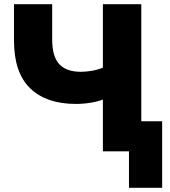

<svg xmlns="http://www.w3.org/2000/svg" viewBox="-20 -725 813 920"><path d="M598 175V0H473V-248Q451 -239 415.5 -233Q380 -227 344 -227Q202 -227 124.5 -302Q47 -377 47 -531V-705H230V-537Q230 -453 264.5 -417Q299 -381 367 -381Q393 -381 421.5 -386Q450 -391 473 -401V-705H657V-144H757V175Z"/></svg>

Font: Nunito Sans Black
Style: Regular
Weight: 900
Designer: Vernon Adams
Foundry: Vernon Adams
Version: Version 3.006; ttfautohint (v1.8.3)